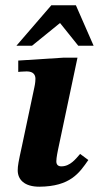

<svg xmlns="http://www.w3.org/2000/svg" viewBox="-20 -694 374 726"><path d="M129 12C246 11 280 -40 314 -89L283 -112C267 -94 246 -65 212 -65C200 -65 193 -71 193 -84C193 -98 199 -126 199 -126L273 -476H221L49 -465V-422C49 -422 64 -424 81 -424C108 -424 114 -409 114 -396C114 -381 110 -364 110 -364L63 -142C50 -83 47 -67 47 -50C47 -15 72 12 129 12ZM101 -521 207 -607 276 -521H334L267 -674H174L42 -521Z"/></svg>

Font: STIX Two Text
Style: Bold Italic
Weight: 700
Italic angle: -12°
Designer: Ross Mills, John Hudson & Paul Hanslow, Tiro Typeworks Ltd; with prior portions MicroPress Inc. and Coen Hoffman, Elsevi
Foundry: Tiro Typeworks Ltd
Version: Version 2.13 b171